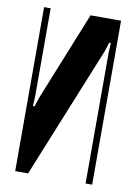

<svg xmlns="http://www.w3.org/2000/svg" viewBox="-81 -752 571 806"><g transform="rotate(10 204.5 -349.5)"><path d="M369 -699V0H341V-559L343 -599H336L323 -559L96 0H41V-699H69V-322L67 -282H74L87 -322L239 -699Z"/></g></svg>

Font: Moniqa Black Heading
Style: Regular
Weight: 900
Designer: Rajesh Rajput
Foundry: Rajesh Rajput
Version: Version 1.000